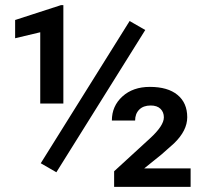

<svg xmlns="http://www.w3.org/2000/svg" viewBox="-20 -730 811 750"><path d="M200.2 -57.1 547.4 -612.8 486.3 -647.9 139.2 -92.3ZM227.5 -325.7V-710H218.3L39.1 -651.9V-580.6L137.2 -604V-325.7ZM724.6 0V-72.3H543.5L611.8 -127.4L659.7 -169.9Q711.4 -219.7 711.4 -272Q711.4 -328.1 673.3 -359.4Q635.3 -390.6 565.4 -390.6Q499.5 -390.6 458.3 -353.3Q417 -315.9 417 -259.3H507.8Q507.8 -285.6 523.9 -301.8Q540 -317.9 568.4 -317.9Q593.8 -317.9 606.9 -304.9Q620.1 -292 620.1 -271.5Q620.1 -238.8 564.9 -188.5L425.8 -61V0Z"/></svg>

Font: FAU Chimera Medium
Style: Regular
Weight: 500
Version: Version 1.002;hotconv 1.0.117;makeotfexe 2.5.65602